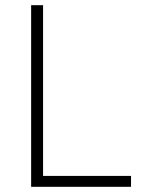

<svg xmlns="http://www.w3.org/2000/svg" viewBox="-20 -720 555 740"><path d="M100 -700H146V-42H485V0H100Z"/></svg>

Font: Retni Sans Light
Style: Regular
Weight: 300
Designer: Vitaly Kuzmin
Foundry: ParaType Ltd.
Version: Version 1.00;March 2, 2019;FontCreator 11.5.0.2425 64-bit; t